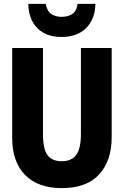

<svg xmlns="http://www.w3.org/2000/svg" viewBox="-20 -962 640 992"><path d="M299 10Q177 10 110 -57.5Q43 -125 43 -250V-714H202V-270Q202 -192 225.5 -160.5Q249 -129 299 -129Q349 -129 373.5 -161Q398 -193 398 -271V-714H557V-253Q557 -131 492 -60.5Q427 10 299 10ZM298 -771Q218 -771 173 -816.5Q128 -862 126 -942H216Q224 -902 246.5 -888.5Q269 -875 298 -875Q330 -875 352.5 -889Q375 -903 381 -942H473Q471 -862 424.5 -816.5Q378 -771 298 -771Z"/></svg>

Font: Noto Sans Mono ExtraBold
Style: Regular
Weight: 800
Designer: Monotype Design Team
Foundry: Monotype Imaging Inc.
Version: Version 2.014